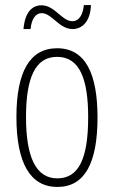

<svg xmlns="http://www.w3.org/2000/svg" viewBox="-20 -730 452 760"><path d="M73 -615H101C105 -658 123 -678 145 -678C185 -678 214 -615 267 -615C306 -615 338 -646 340 -710H312C308 -670 292 -646 267 -646C224 -646 198 -709 144 -709C105 -709 78 -678 73 -615ZM366 -265C366 -437 319 -539 206 -539C97 -539 45 -444 45 -267C45 -84 100 10 207 10C314 10 366 -82 366 -265ZM83 -267C83 -421 119 -505 206 -505C296 -505 329 -416 329 -266C329 -101 291 -24 207 -24C122 -24 83 -108 83 -267Z"/></svg>

Font: Noto Sans Hebrew ExtraCondensed ExtraLight
Style: Regular
Weight: 200
Width: 2
Designer: Monotype Design Team
Foundry: Monotype Imaging Inc.
Version: Version 2.004